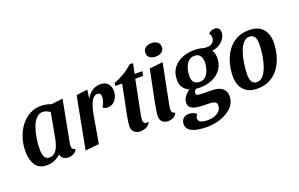

<svg xmlns="http://www.w3.org/2000/svg" viewBox="-106 -1177 2835 1823"><g transform="rotate(-20 1312.0 -266.0)"><path d="M175 20Q96 20 61 -33.5Q26 -87 26 -171Q26 -246 47.5 -311Q69 -376 107 -425Q145 -474 197 -502Q249 -530 309 -530Q359 -530 414 -510L529 -524L451 -115Q449 -107 447.5 -95Q446 -83 446 -73Q446 -57 454.5 -46.5Q463 -36 480 -34Q472 -6 446.5 7Q421 20 393 20Q364 20 342.5 5.5Q321 -9 317 -37Q290 -12 254.5 4Q219 20 175 20ZM224 -41Q258 -41 280.5 -65Q303 -89 315.5 -124Q328 -159 334 -192L380 -442Q362 -456 342 -463Q322 -470 306 -470Q269 -470 241 -440Q213 -410 195.5 -361Q178 -312 169 -254.5Q160 -197 160 -142Q160 -101 173 -71Q186 -41 224 -41Z M566 14 666 -510 779 -524 766 -432Q786 -476 824 -503Q862 -530 911 -530Q962 -530 987 -500.5Q1012 -471 1012 -426Q1012 -373 982 -335.5Q952 -298 905 -298Q892 -298 878 -302Q864 -306 857 -317Q870 -335 879.5 -362Q889 -389 889 -412Q889 -430 881 -441.5Q873 -453 854 -453Q824 -453 804.5 -426Q785 -399 773 -359.5Q761 -320 754 -282L705 0Z M1117 21Q1084 21 1059.5 1Q1035 -19 1035 -58Q1035 -77 1040.5 -112Q1046 -147 1053.5 -187Q1061 -227 1069 -263Q1077 -299 1081 -320L1109 -465H1041L1045 -495Q1096 -513 1146 -543Q1196 -573 1238 -612H1273L1252 -510H1330L1321 -465H1242L1176 -133Q1173 -119 1171 -106Q1169 -93 1169 -82Q1168 -52 1181 -41.5Q1194 -31 1223 -38Q1207 -4 1179 8.5Q1151 21 1117 21Z M1498 -596Q1463 -596 1439.5 -612.5Q1416 -629 1416 -662Q1416 -696 1441 -713.5Q1466 -731 1501 -731Q1537 -731 1560 -714Q1583 -697 1583 -664Q1583 -630 1558.5 -613Q1534 -596 1498 -596ZM1400 20Q1364 20 1342.5 0Q1321 -20 1321 -57Q1321 -75 1325.5 -104.5Q1330 -134 1335.5 -163Q1341 -192 1344 -210L1405 -510L1540 -524L1459 -115Q1458 -107 1456 -94.5Q1454 -82 1454 -73Q1454 -57 1462.5 -46.5Q1471 -36 1488 -34Q1480 -6 1455 7Q1430 20 1400 20Z M1729 199Q1674 199 1627.5 189.5Q1581 180 1553 157.5Q1525 135 1526 97Q1526 63 1548 42.5Q1570 22 1607 22Q1654 22 1682 53Q1663 67 1663 91Q1663 140 1759 140Q1791 140 1823 129.5Q1855 119 1875.5 97Q1896 75 1897 40Q1897 9 1867 1.5Q1837 -6 1767 -6Q1693 -6 1655 -24Q1617 -42 1618 -85Q1618 -116 1639 -145Q1660 -174 1691 -194Q1653 -210 1631.5 -241Q1610 -272 1610 -319Q1610 -389 1644.5 -436Q1679 -483 1735.5 -506.5Q1792 -530 1859 -530Q1891 -530 1912 -526Q1933 -522 1949 -518Q1965 -514 1983 -514Q2025 -514 2044 -534.5Q2063 -555 2064 -584Q2064 -607 2048 -629Q2062 -641 2078 -648Q2094 -655 2111 -655Q2136 -655 2150 -640Q2164 -625 2164 -600Q2164 -568 2145.5 -539.5Q2127 -511 2095 -490.5Q2063 -470 2021 -465Q2031 -449 2036.5 -430Q2042 -411 2042 -388Q2042 -321 2008.5 -273.5Q1975 -226 1918.5 -201Q1862 -176 1793 -176Q1782 -176 1772 -177Q1762 -178 1751 -178Q1743 -172 1736.5 -163Q1730 -154 1730 -141Q1730 -122 1752 -118Q1774 -114 1818 -114H1876Q1957 -114 1992.5 -84.5Q2028 -55 2028 -5Q2028 46 2000.5 84Q1973 122 1929 147.5Q1885 173 1832.5 186Q1780 199 1729 199ZM1808 -228Q1848 -228 1871.5 -253Q1895 -278 1906 -315.5Q1917 -353 1918 -389Q1917 -427 1900 -452.5Q1883 -478 1844 -478Q1805 -478 1780.5 -452.5Q1756 -427 1744.5 -388.5Q1733 -350 1733 -308Q1733 -271 1752 -249.5Q1771 -228 1808 -228Z M2303 20Q2235 20 2195 -6.5Q2155 -33 2137.5 -75.5Q2120 -118 2120 -165Q2120 -235 2138 -300.5Q2156 -366 2192 -417.5Q2228 -469 2283 -499.5Q2338 -530 2413 -530Q2481 -530 2521 -503.5Q2561 -477 2578.5 -435Q2596 -393 2596 -346Q2596 -276 2578 -210.5Q2560 -145 2524 -93Q2488 -41 2433 -10.5Q2378 20 2303 20ZM2321 -40Q2357 -40 2383.5 -72.5Q2410 -105 2427.5 -156Q2445 -207 2453.5 -265.5Q2462 -324 2462 -376Q2462 -417 2447.5 -443.5Q2433 -470 2395 -470Q2358 -470 2331.5 -438Q2305 -406 2288 -355Q2271 -304 2262.5 -245.5Q2254 -187 2254 -134Q2254 -93 2268.5 -66.5Q2283 -40 2321 -40Z"/></g></svg>

Font: Sansita Swashed Medium
Style: Regular
Weight: 500
Designer: Pablo Cosgaya
Foundry: Omnibus-Type
Version: Version 1.003; ttfautohint (v1.8.3)